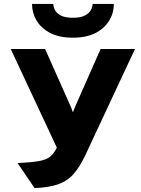

<svg xmlns="http://www.w3.org/2000/svg" viewBox="-20 -951 720 983"><path d="M157 12 70 -116Q141 -119.5 179 -126.2Q217 -133 236.5 -148.8Q256 -164.5 271 -195L35 -700H211L337 -417Q341.5 -407.5 345.5 -397Q349.5 -386.5 353 -376Q361.5 -398 370 -417L495 -700H671L419 -161Q389 -96.5 356.5 -60Q324 -23.5 277 -7.2Q230 9 157 12ZM353 -758Q284 -758 237.5 -782Q191 -806 167.5 -845.5Q144 -885 144 -931H253Q253 -916 261.5 -899.5Q270 -883 291.8 -871.5Q313.5 -860 353 -860Q392.5 -860 414.5 -871.5Q436.5 -883 445.2 -899.5Q454 -916 454 -931H563Q563 -885 539.2 -845.5Q515.5 -806 468.8 -782Q422 -758 353 -758Z"/></svg>

Font: Overpass Black
Style: Regular
Weight: 900
Designer: Delve Withrington, Dave Bailey, Thomas Jockin
Foundry: Delve Fonts LLC
Version: Version 4.000; ttfautohint (v1.8.3)